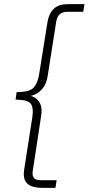

<svg xmlns="http://www.w3.org/2000/svg" viewBox="-20 -725 427 925"><path d="M185 180Q149 180 128 170.5Q107 161 99.5 142Q92 123 96 95L136 -162Q142 -203 130 -222.5Q118 -242 75 -244L55 -245L60 -281L82 -282Q125 -284 143 -304Q161 -324 168 -364L209 -620Q216 -661 239.5 -683Q263 -705 305 -705H387L381 -668H303Q281 -668 268 -656.5Q255 -645 251 -622L210 -361Q205 -325 188.5 -303Q172 -281 151 -271Q130 -261 110 -261V-265Q130 -265 147.5 -255Q165 -245 174.5 -223.5Q184 -202 178 -165L138 97Q134 119 142.5 131Q151 143 174 143H253L247 180Z"/></svg>

Font: Nunito Sans 12pt ExtraLight 12pt ExtraLight
Style: Italic
Weight: 250
Italic angle: -9°
Version: Version 3.101;gftools[0.9.27]